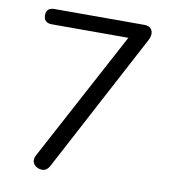

<svg xmlns="http://www.w3.org/2000/svg" viewBox="-80 -775 761 852"><g transform="rotate(10 300.0 -349.0)"><path d="M97.2 -636.2Q60.1 -636.7 60.1 -670.9Q60.1 -705.1 97.2 -705.1H502.9Q521 -705.1 530.5 -695.6Q540 -686 540 -671.4Q540 -656.7 530.8 -640.1L199.2 -15.1Q187 6.8 167.5 6.8Q147.9 6.8 135.5 -3.9Q123 -14.6 123 -28.3Q123 -42 129.9 -53.2L441.9 -636.2Z"/></g></svg>

Font: Nunito-Regular
Style: Regular
Weight: 400
Designer: Vernon Adams
Foundry: newtypography
Version: Version 3.000